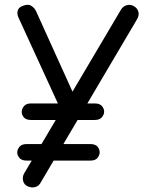

<svg xmlns="http://www.w3.org/2000/svg" viewBox="-20 -793 607 813"><path d="M79 -769Q99 -777 113 -768Q127 -759 133 -745L310 -354L260 -279L59 -717Q51 -733 55 -748Q59 -763 79 -769ZM90 -8Q79 -17 77 -32Q75 -47 83 -60L491 -750Q501 -767 516.5 -771Q532 -775 545 -768Q562 -759 566 -743Q570 -727 560 -711L151 -18Q145 -7 133.5 -2.5Q122 2 110.5 0Q99 -2 90 -8ZM93 -113Q72 -113 62.5 -124Q53 -135 53 -148Q53 -160 62.5 -171.5Q72 -183 93 -183H362Q384 -183 393 -172Q402 -161 402 -148Q402 -136 393 -124.5Q384 -113 362 -113ZM111 -285Q91 -285 81.5 -295.5Q72 -306 72 -319Q72 -332 81.5 -343.5Q91 -355 111 -355H381Q402 -355 411.5 -344Q421 -333 421 -320Q421 -308 411.5 -296.5Q402 -285 381 -285Z"/></svg>

Font: Edu SA Beginner Medium
Style: Regular
Weight: 500
Version: Version 1.003